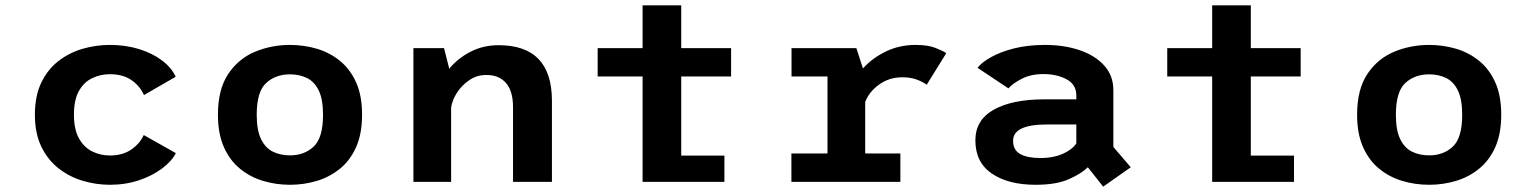

<svg xmlns="http://www.w3.org/2000/svg" viewBox="-20 -680 5720 718"><path d="M637.5 -107.5Q623 -78 587.2 -50.8Q551.5 -23.5 500.8 -6.2Q450 11 391 11Q339.5 11 289.8 -3.8Q240 -18.5 199.5 -50Q159 -81.5 134.8 -131.2Q110.5 -181 110.5 -251Q110.5 -322 134.8 -371.8Q159 -421.5 199.5 -452.5Q240 -483.5 289.8 -497.8Q339.5 -512 391 -512Q450 -512 500 -496.5Q550 -481 585.8 -454Q621.5 -427 637 -393L518.5 -324.5Q502.5 -359.5 470.8 -381Q439 -402.5 391 -402.5Q356.5 -402.5 325.8 -388.2Q295 -374 275.8 -341Q256.5 -308 256.5 -251Q256.5 -195 275.8 -161.5Q295 -128 325.8 -113.2Q356.5 -98.5 391 -98.5Q439 -98.5 471.5 -121.2Q504 -144 517.5 -175Z M1064.5 11Q1012 11 963.8 -3.5Q915.5 -18 877.5 -49Q839.5 -80 817.2 -130Q795 -180 795 -251Q795 -345.5 833.2 -403Q871.5 -460.5 933 -486.2Q994.5 -512 1064.5 -512Q1116.5 -512 1164.8 -497.8Q1213 -483.5 1251.2 -452.5Q1289.5 -421.5 1311.8 -371.8Q1334 -322 1334 -251Q1334 -180 1311.8 -130Q1289.5 -80 1251.2 -49Q1213 -18 1164.8 -3.5Q1116.5 11 1064.5 11ZM1064.5 -99Q1118 -99 1153 -131.8Q1188 -164.5 1188 -251Q1188 -308.5 1172 -341.5Q1156 -374.5 1128 -388.2Q1100 -402 1064.5 -402Q1010.5 -402 975.2 -369.5Q940 -337 940 -251Q940 -193 956.2 -159.8Q972.5 -126.5 1000.5 -112.8Q1028.5 -99 1064.5 -99Z M1526 0V-500H1640.5L1660 -423Q1692 -462 1739.5 -486.5Q1787 -511 1844.5 -511Q2044 -511 2044 -303V0H1898.5V-279.5Q1898.5 -339.5 1872 -369.8Q1845.5 -400 1799 -399.5Q1763.5 -400 1734.8 -380.2Q1706 -360.5 1688.2 -332.2Q1670.5 -304 1667 -277.5V0Z M2215 -394V-500H2383V-660H2527.5V-500H2714V-394H2527.5V-98H2689V0H2383V-394Z M3215.5 -106H3347V0H2939.5V-106H3074.5V-394H2940V-500H3182.5L3207 -424Q3241.5 -462.5 3292.2 -487.2Q3343 -512 3404 -512Q3450.5 -512 3479.2 -500.5Q3508 -489 3518.5 -481L3445.5 -363Q3432.5 -373 3409.5 -382Q3386.5 -391 3354 -391Q3305.5 -391 3267.8 -364Q3230 -337 3215.5 -298.5Z M4105.5 18 4048 -54.5Q4024.5 -31 3977.2 -10Q3930 11 3853 11Q3750.5 11 3689 -31Q3627.5 -73 3627.5 -155Q3627.5 -231.5 3696.5 -270Q3765.5 -308.5 3885.5 -308.5H4005V-323Q4005 -364 3968.5 -383.5Q3932 -403 3882 -403Q3834.5 -403 3800.5 -385.2Q3766.5 -367.5 3751 -349.5L3635.5 -426.5Q3651 -446.5 3686 -466.2Q3721 -486 3772.2 -499Q3823.5 -512 3888 -512Q3960 -512 4017.8 -492.2Q4075.5 -472.5 4109.5 -434.8Q4143.5 -397 4143.5 -343V-130.5L4208.5 -54.5ZM3872 -89Q3918 -89 3953.2 -104.2Q3988.5 -119.5 4005 -143.5V-214.5H3895Q3768.5 -214.5 3768.5 -153.5Q3768.5 -119 3795.2 -104Q3822 -89 3872 -89Z M4345 -394V-500H4513V-660H4657.5V-500H4844V-394H4657.5V-98H4819V0H4513V-394Z M5324.5 11Q5272 11 5223.8 -3.5Q5175.5 -18 5137.5 -49Q5099.5 -80 5077.2 -130Q5055 -180 5055 -251Q5055 -345.5 5093.2 -403Q5131.5 -460.5 5193 -486.2Q5254.5 -512 5324.5 -512Q5376.5 -512 5424.8 -497.8Q5473 -483.5 5511.2 -452.5Q5549.5 -421.5 5571.8 -371.8Q5594 -322 5594 -251Q5594 -180 5571.8 -130Q5549.5 -80 5511.2 -49Q5473 -18 5424.8 -3.5Q5376.5 11 5324.5 11ZM5324.5 -99Q5378 -99 5413 -131.8Q5448 -164.5 5448 -251Q5448 -308.5 5432 -341.5Q5416 -374.5 5388 -388.2Q5360 -402 5324.5 -402Q5270.5 -402 5235.2 -369.5Q5200 -337 5200 -251Q5200 -193 5216.2 -159.8Q5232.5 -126.5 5260.5 -112.8Q5288.5 -99 5324.5 -99Z"/></svg>

Font: League Mono SemiBold
Style: Regular
Weight: 600
Width: 6
Designer: Tyler Finck
Foundry: The League of Moveable Type / Tyler Finck
Version: Version 2.300;RELEASE